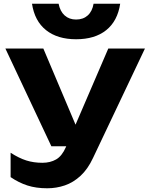

<svg xmlns="http://www.w3.org/2000/svg" viewBox="-20 -831 801 1032"><path d="M234 181Q174 181 127.5 166Q81 151 37 121V-10Q82 19 121.5 31.5Q161 44 208 44Q250 44 281.5 26Q313 8 334 -40L562 -570H759L480 18Q452 78 413 114Q374 150 328.5 165.5Q283 181 234 181ZM256 -45 9 -570H213L435 -45ZM389 -620Q289 -620 227.5 -669Q166 -718 152 -811H295Q303 -770 327.5 -748Q352 -726 389 -726Q427 -726 451.5 -748Q476 -770 483 -811H626Q612 -718 551 -669Q490 -620 389 -620Z"/></svg>

Font: Unbounded SemiBold
Style: Regular
Weight: 600
Designer: Luke Prowse, Jean-Baptiste Morizot, Fátima Lázaro, Florian Runge
Foundry: NaN
Version: Version 1.700